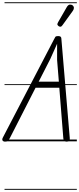

<svg xmlns="http://www.w3.org/2000/svg" viewBox="-45 -1250 699 1698"><path d="M0 2.5Q-9.5 2.5 -16.5 -1.5Q-23.5 -5.5 -24.8 -13.8Q-26 -22 -19.5 -34L431 -899Q439.5 -915.5 444.2 -923.2Q449 -931 468.5 -931Q484.5 -931 490.8 -925.5Q497 -920 497.5 -910L572 -28Q573.5 -13.5 568 -5.5Q562.5 2.5 546 2.5Q526.5 2.5 521.2 -6.8Q516 -16 515 -27L479.5 -474H269.5L43 -30.5Q33 -10.5 26 -4Q19 2.5 0 2.5ZM297 -527.5H475.5L460 -719.5V-863L400 -729ZM0 2.5Q-9.5 2.5 -16.5 -1.5Q-23.5 -5.5 -24.8 -13.8Q-26 -22 -19.5 -34L431 -899Q439.5 -915.5 444.2 -923.2Q449 -931 468.5 -931Q484.5 -931 490.8 -925.5Q497 -920 497.5 -910L572 -28Q573.5 -13.5 568 -5.5Q562.5 2.5 546 2.5Q526.5 2.5 521.2 -6.8Q516 -16 515 -27L479.5 -474H269.5L43 -30.5Q33 -10.5 26 -4Q19 2.5 0 2.5ZM297 -527.5H475.5L460 -719.5V-863L400 -729ZM475.5 -1017.5Q467.5 -1022.5 463.5 -1030Q459.5 -1037.5 468.5 -1053L545.5 -1187Q558 -1208.5 573.2 -1209.2Q588.5 -1210 597.5 -1202.5Q609 -1192 608.5 -1179.2Q608 -1166.5 599.5 -1154.5L507 -1026.5Q498 -1014 490.2 -1013.8Q482.5 -1013.5 475.5 -1017.5ZM-5 420.5H634.5V428.5H-5ZM-5 -16H634.5V0H-5ZM-5 -505.5H634.5V-497.5H-5ZM-5 -1230H634.5V-1222H-5Z"/></svg>

Font: Edu VIC WA NT Pre Guide
Style: Regular
Weight: 400
Designer: Tina and Corey Anderson, Eben Sorkin, Mirko Velimirovic
Foundry: Google for Education
Version: Version 1.000